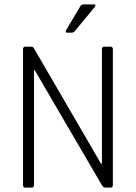

<svg xmlns="http://www.w3.org/2000/svg" viewBox="-20 -856 619 876"><path d="M363 -836H408Q420 -836 413 -825L323 -716Q317 -707 307 -707H286Q276 -707 282 -719L345 -825Q350 -836 363 -836ZM124 0H95Q85 0 85 -12V-631Q85 -643 95 -643H122Q131 -643 134 -637L441 -109H445V-631Q445 -643 456 -643H484Q495 -643 495 -631V-12Q495 0 484 0H461Q452 0 445 -11L139 -535H135V-12Q135 0 124 0Z"/></svg>

Font: Rajdhani
Style: Regular
Weight: 400
Designer: Satya Rajpurohit, Jyotish Sonowal
Foundry: Indian Type Foundry
Version: Version 1.201;PS 1.0;hotconv 1.0.78;makeotf.lib2.5.61930; tt